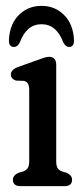

<svg xmlns="http://www.w3.org/2000/svg" viewBox="-20 -634 277 654"><path d="M171.5 -413V-85Q171.5 -68.5 176.5 -61Q181.5 -53.5 191.5 -50L207 -45.5Q225.5 -36.5 225.5 -22Q225.5 0 200 0H49.5Q24 0 24 -22Q24 -36.5 43 -45.5L59 -50Q68.5 -53.5 74 -61Q79.5 -68.5 79.5 -85V-329.5Q79.5 -354.5 61.5 -358.5L34.5 -359.5Q17 -365.5 17 -380Q17 -396.5 40.5 -405.5L105 -428.5Q119 -433.5 129.2 -437Q139.5 -440.5 146.5 -440.5Q171.5 -440.5 171.5 -413ZM121.5 -551.5Q70.5 -551.5 47.5 -489.5Q39.5 -474 28 -474Q9 -474 10.5 -499.5Q13.5 -552.5 44.5 -583.2Q75.5 -614 121.5 -614Q167 -614 198 -583.2Q229 -552.5 232 -499.5Q233.5 -474 215 -474Q204 -474 195.5 -489.5Q172.5 -551.5 121.5 -551.5Z"/></svg>

Font: Fraunces 144pt S100
Style: Regular
Weight: 400
Version: Version 1.000; ttfautohint (v1.8.3)